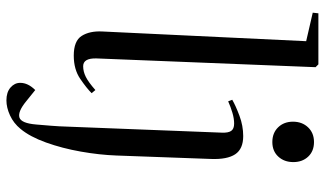

<svg xmlns="http://www.w3.org/2000/svg" viewBox="-232 -576 1036 613"><g transform="rotate(90 286.5 -269.0)"><path d="M111 -728 20 -749 22 -767H185L194 -758L166 -58Q165 -16 191 -16Q208 -16 225 -24.5Q242 -33 267 -55L277 -43Q261 -27 231 -6.5Q201 14 157 14Q110 14 94 -11.5Q78 -37 80 -77ZM368 -686Q368 -715 386 -734Q404 -753 433 -753Q462 -753 479.5 -734.5Q497 -716 497 -687Q497 -658 479.5 -639Q462 -620 433 -620Q404 -620 386 -638.5Q368 -657 368 -686ZM476 -122Q474 -68 463.5 -8.5Q453 51 434.5 102.5Q416 154 391 184Q373 206 348 217.5Q323 229 300 229Q274 229 259 216Q244 203 244 185Q244 160 267 137L303 166Q336 193 354.5 187.5Q373 182 377 134Q379 109 381 86Q383 63 384 29L403 -458Q404 -479 397.5 -488.5Q391 -498 374 -498Q358 -498 339.5 -492.5Q321 -487 303 -479L298 -492Q317 -503 349 -515Q381 -527 414 -527Q455 -527 472 -501.5Q489 -476 487 -424Z"/></g></svg>

Font: Literata 72pt
Style: Italic
Weight: 400
Italic angle: -2°
Designer: Latin by Veronika Burian and Jose Scaglione. Greek by Irene Vlachou. Cyrillic by Vera Evstafieva
Foundry: TypeTogether
Version: Version 3.002